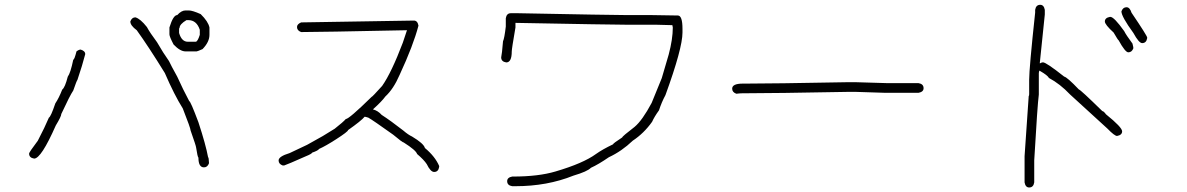

<svg xmlns="http://www.w3.org/2000/svg" viewBox="-20 -642 5040 815"><path d="M554.7 -568.4Q575.7 -562.5 603.5 -527.3Q616.2 -503.4 646.5 -462.9Q672.9 -417 697.3 -382.8Q705.6 -364.7 732.4 -316.4Q756.8 -262.2 783.2 -212.9Q788.6 -212.9 822.3 -123Q853.5 -27.8 863.3 25.4Q866.2 25.4 867.2 50.8Q860.8 68.4 845.7 68.4Q822.3 68.4 822.3 27.3Q818.4 23.9 812.5 -15.6Q812.5 -21.5 789.1 -87.9Q789.1 -97.2 755.9 -181.6Q719.7 -239.3 679.7 -332Q610.4 -444.3 560.5 -513.7Q533.2 -533.7 533.2 -550.8Q539.6 -568.4 554.7 -568.4ZM322.3 -431.6Q341.8 -425.8 341.8 -412.1Q330.1 -366.2 308.6 -302.7Q305.7 -300.3 291 -257.8Q276.4 -236.3 240.2 -158.2Q240.2 -147.9 216.8 -109.4Q154.8 31.2 125 31.2Q103.5 27.8 103.5 9.8Q103.5 4.4 140.6 -44.9Q170.9 -103 187.5 -142.6Q195.8 -146.5 214.8 -203.1Q230 -225.6 244.1 -261.7Q255.9 -270.5 267.6 -316.4Q279.3 -332 291 -388.7Q295.9 -388.7 304.7 -423.8Q314.9 -431.6 322.3 -431.6ZM767.6 -597.7H781.2Q796.9 -597.7 832 -582Q863.8 -550.8 869.1 -525.4V-494.1Q869.1 -463.9 839.8 -433.6Q817.9 -423.8 814.5 -423.8H767.6Q744.6 -423.8 716.8 -453.1Q699.2 -486.8 699.2 -496.1V-525.4Q715.3 -578.1 732.4 -578.1Q750 -597.7 767.6 -597.7ZM740.2 -517.6V-502Q751 -464.8 777.3 -464.8H810.5Q818.8 -464.8 828.1 -494.1V-515.6Q814.5 -556.6 779.3 -556.6H771.5Q742.2 -539.1 742.2 -523.4Q740.2 -523.4 740.2 -517.6Z M1736.8 -554.7Q1752.4 -554.7 1756.3 -533.2Q1734.4 -449.2 1676.3 -324.2Q1650.4 -264.2 1615.7 -232.4Q1601.1 -211.9 1563 -177.7Q1584 -172.4 1600.1 -154.3Q1638.7 -129.4 1691.9 -87.9Q1712.9 -69.8 1729 -62.5Q1778.8 -32.7 1783.7 -13.7Q1826.7 22 1844.2 62.5V66.4Q1840.8 87.9 1822.8 87.9Q1807.6 87.9 1791.5 54.7Q1779.8 36.6 1750.5 11.7Q1746.1 -3.9 1693.8 -37.1Q1688.5 -37.1 1648.9 -70.3Q1563.5 -131.3 1543.5 -142.6Q1531.2 -146.5 1527.8 -146.5Q1513.7 -129.4 1457.5 -89.8Q1457.5 -83.5 1406.7 -50.8Q1362.8 -22.5 1334.5 -9.8Q1330.6 -2.9 1305.2 5.9Q1303.2 11.2 1277.8 21.5Q1198.7 56.6 1186 60.5H1180.2Q1162.6 54.2 1162.6 39.1Q1162.6 22 1209.5 7.8L1283.7 -27.3L1350.1 -64.5Q1399.9 -95.7 1400.9 -95.7Q1437.5 -124.5 1447.8 -136.7Q1461.4 -136.7 1557.1 -230.5Q1560.1 -230.5 1602.1 -277.3Q1641.6 -333.5 1689.9 -460.9L1707.5 -513.7H1705.6Q1333.5 -505.9 1258.3 -505.9Q1240.7 -512.2 1240.7 -527.3Q1240.7 -539.6 1258.3 -546.9Z M2148.4 -585.9H2177.7Q2578.6 -578.1 2632.8 -578.1H2738.3Q2777.8 -578.1 2857.4 -576.2Q2877 -576.2 2877 -519.5V-503.9Q2877 -437 2804.7 -238.3Q2788.1 -207.5 2777.3 -173.8Q2757.3 -146 2748 -125Q2713.4 -76.2 2666 -44.9Q2619.1 0 2564.5 25.4Q2520.5 55.7 2488.3 70.3Q2473.6 85.9 2414.1 103.5Q2302.7 148.4 2168 148.4H2154.3Q2132.8 145 2132.8 127Q2132.8 111.3 2154.3 107.4H2158.2Q2265.6 107.4 2337.9 85.9Q2455.6 51.3 2509.8 11.7Q2537.1 -7.8 2582 -29.3Q2582 -33.2 2621.1 -58.6Q2621.6 -63.5 2673.8 -103.5Q2706.5 -130.9 2746.1 -205.1L2789.1 -310.5L2818.4 -410.2Q2835.9 -476.1 2835.9 -525.4L2834 -535.2Q2784.7 -537.1 2761.7 -537.1H2634.8Q2581.5 -537.1 2168 -544.9V-525.4Q2152.3 -434.6 2152.3 -423.8Q2152.3 -377 2128.9 -377Q2107.4 -380.4 2107.4 -398.4Q2110.8 -412.6 2115.2 -466.8Q2121.1 -479 2127 -529.3V-564.5Q2130.4 -585.9 2148.4 -585.9Z M3572.3 -293H3615.2Q3732.4 -289.1 3746.1 -289.1H3878.9Q3900.4 -285.6 3900.4 -267.6Q3900.4 -252 3878.9 -248H3738.3Q3626 -252 3613.3 -252H3578.1Q3261.2 -246.1 3144.5 -246.1H3132.8Q3122.1 -246.1 3105.5 -244.1Q3087.9 -250.5 3087.9 -265.6Q3087.9 -287.1 3132.8 -287.1H3144.5Q3257.8 -287.1 3572.3 -293Z M4395.5 -621.6Q4411.1 -621.6 4415 -600.1V-580.6L4393.6 -373.5H4395.5Q4401.9 -377.4 4407.2 -377.4Q4420.9 -377.4 4497.1 -316.9Q4509.8 -314.5 4559.6 -262.2Q4565.4 -262.2 4659.2 -170.4Q4664.6 -170.4 4674.8 -156.7Q4743.2 -101.6 4743.2 -84.5Q4743.2 -68.8 4721.7 -64.9Q4710.9 -64.9 4680.7 -96.2L4522.5 -240.7Q4479.5 -286.1 4432.6 -311Q4426.8 -322.3 4395.5 -340.3L4391.6 -342.3L4389.6 -332.5V-240.7Q4383.8 -198.7 4370.1 38.6V132.3Q4366.7 153.8 4348.6 153.8Q4333 153.8 4329.1 132.3V21L4346.7 -234.9Q4348.6 -234.9 4348.6 -242.7V-303.2Q4348.6 -352.1 4374 -588.4V-600.1Q4377.4 -621.6 4395.5 -621.6ZM4761.7 -611.3Q4775.9 -611.3 4783.2 -587.9Q4849.6 -489.7 4849.6 -482.4V-480.5Q4846.2 -459 4828.1 -459Q4814.5 -459 4791 -502Q4740.2 -571.8 4740.2 -593.8Q4746.6 -611.3 4761.7 -611.3ZM4691.4 -570.3H4693.4Q4709 -570.3 4752 -509.8Q4759.3 -494.6 4787.1 -457Q4791 -441.4 4791 -437.5Q4784.7 -419.9 4769.5 -419.9Q4756.3 -419.9 4728.5 -470.7Q4725.6 -471.7 4707 -503.9Q4669.9 -537.6 4669.9 -550.8Q4669.9 -566.4 4691.4 -570.3Z"/></svg>

Font: CEF Fonts CJK
Style: Regular
Weight: 400
Designer: PartyBoss (派对大魔王)
Version: Release 2.25